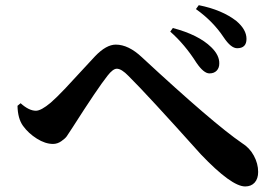

<svg xmlns="http://www.w3.org/2000/svg" viewBox="-20 -750 1040 723"><path d="M768.6 -473.6Q747.1 -473.6 719.7 -513.7Q675.8 -583 621.1 -630.9L630.9 -644.5Q727.5 -619.1 775.4 -572.3Q806.6 -542 805.7 -510.7Q805.7 -494.1 795.9 -483.9Q786.1 -473.6 768.6 -473.6ZM873 -568.4Q849.6 -568.4 822.3 -609.4Q782.2 -669.9 717.8 -715.8L728.5 -730.5Q816.4 -712.9 870.1 -670.9Q908.2 -638.7 908.2 -603.5Q908.2 -568.4 873 -568.4ZM66.4 -276.4Q46.9 -303.7 45.9 -351.6L57.6 -361.3Q88.9 -333 115.2 -333Q134.8 -333 170.9 -363.3Q193.4 -382.8 227.1 -418.5Q260.7 -454.1 294.9 -491.7Q329.1 -529.3 337.9 -538.1Q379.9 -582 416 -582Q463.9 -582 514.6 -534.2Q784.2 -284.2 891.6 -210.9Q919.9 -193.4 936 -163.6Q952.1 -133.8 952.1 -102.5Q952.1 -77.1 939 -62.5Q925.8 -47.9 903.3 -47.9Q851.6 -47.9 736.3 -168.9Q533.2 -395.5 463.9 -463.9Q437.5 -491.2 419.9 -491.2Q405.3 -491.2 384.8 -464.8Q347.7 -418 252.9 -269.5Q237.3 -245.1 231.4 -236.8Q225.6 -228.5 210.9 -218.3Q196.3 -208 179.7 -208Q150.4 -208 118.7 -228Q86.9 -248 66.4 -276.4Z"/></svg>

Font: GenYoMin TW TTF Bold
Style: Regular
Weight: 700
Version: Version 1.300